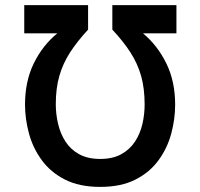

<svg xmlns="http://www.w3.org/2000/svg" viewBox="-20 -720 785 752"><path d="M372.5 12Q290.5 12 234.2 -16.8Q178 -45.5 143.5 -92.8Q109 -140 93.5 -197Q78 -254 78 -310Q78 -402 112.5 -472.2Q147 -542.5 204.5 -589.5H75V-700H325V-604Q282.5 -558 254.5 -514.8Q226.5 -471.5 212.5 -422.8Q198.5 -374 198.5 -312Q198.5 -273 207.5 -234.8Q216.5 -196.5 236.5 -165.5Q256.5 -134.5 290 -116Q323.5 -97.5 372.5 -97.5Q421.5 -97.5 455 -116Q488.5 -134.5 508.8 -165.5Q529 -196.5 537.8 -234.5Q546.5 -272.5 546.5 -311Q546.5 -373.5 532.8 -422.2Q519 -471 491 -514.5Q463 -558 420 -604V-700H671V-589.5H540Q596.5 -542.5 631.2 -472.2Q666 -402 666 -310Q666 -254 650.8 -197Q635.5 -140 601.2 -92.8Q567 -45.5 510.8 -16.8Q454.5 12 372.5 12Z"/></svg>

Font: Overpass SemiBold
Style: Regular
Weight: 600
Designer: Delve Withrington, Dave Bailey, Thomas Jockin
Foundry: Delve Fonts LLC
Version: Version 4.000